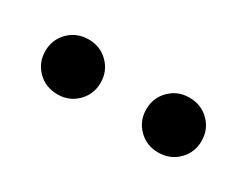

<svg xmlns="http://www.w3.org/2000/svg" viewBox="-30 -884 445 346"><g transform="rotate(30 192.5 -711.0)"><path d="M297 -768Q322 -768 338.5 -751.5Q355 -735 355 -711Q355 -687 338.5 -670.5Q322 -654 297 -654Q273 -654 256.5 -670.5Q240 -687 240 -711Q240 -735 256.5 -751.5Q273 -768 297 -768ZM88 -768Q112 -768 128.5 -751.5Q145 -735 145 -711Q145 -687 128.5 -670.5Q112 -654 88 -654Q63 -654 46.5 -670.5Q30 -687 30 -711Q30 -735 46.5 -751.5Q63 -768 88 -768Z"/></g></svg>

Font: Fira Sans Variable
Style: Regular
Weight: 400
Designer: Carrois Corporate & Edenspiekermann AG
Foundry: Carrois Corporate GbR & Edenspiekermann AG
Version: Version 4.202